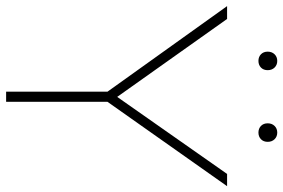

<svg xmlns="http://www.w3.org/2000/svg" viewBox="-182 -776 948 643"><g transform="rotate(90 292.5 -454.0)"><path d="M594 -740 311.5 -339.5V0H277.5V-339.5L-9 -740H34L295 -372L553 -740ZM143.5 -876Q143.5 -890 152.2 -899Q161 -908 174.5 -908Q188 -908 196.8 -899Q205.5 -890 205.5 -876Q205.5 -862 196.8 -853.5Q188 -845 174.5 -845Q161 -845 152.2 -853.5Q143.5 -862 143.5 -876ZM383.5 -876Q383.5 -890 392.2 -899Q401 -908 414.5 -908Q428 -908 436.8 -899Q445.5 -890 445.5 -876Q445.5 -862 436.8 -853.5Q428 -845 414.5 -845Q401 -845 392.2 -853.5Q383.5 -862 383.5 -876Z"/></g></svg>

Font: Encode Sans Semi Expanded Thin
Style: Regular
Weight: 250
Width: 6
Designer: Multiple Designers
Foundry: Impallari Type
Version: Version 2.000